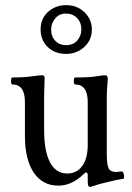

<svg xmlns="http://www.w3.org/2000/svg" viewBox="-20 -712 516 748"><path d="M237.8 -502Q192.9 -502 165.5 -529.1Q138.2 -556.2 138.2 -597.2Q138.2 -639.6 167.2 -665.8Q196.3 -691.9 237.8 -691.9Q280.8 -691.9 309.3 -664.1Q337.9 -636.2 337.9 -597.2Q337.9 -555.7 308.1 -528.8Q278.3 -502 237.8 -502ZM236.8 -536.1Q265.6 -536.1 281.2 -554.4Q296.9 -572.8 296.9 -597.2Q296.9 -625 279.8 -642.1Q262.7 -659.2 236.8 -659.2Q210.4 -659.2 194.8 -639.9Q179.2 -620.6 179.2 -597.2Q179.2 -569.3 195.6 -552.7Q211.9 -536.1 236.8 -536.1ZM329.1 16.1Q321.8 16.1 321.8 -5.9V-27.8Q321.8 -40 315.9 -40Q312 -40 304.2 -32.2Q259.3 11.2 207 11.2Q145.5 11.2 111.3 -40Q77.1 -91.3 77.1 -182.1V-314Q77.1 -382.8 28.8 -382.8Q22.9 -382.8 22.9 -396.5Q22.9 -410.2 28.8 -410.2Q73.7 -410.2 106.9 -415Q136.2 -418.9 144 -418.9Q153.8 -418.9 153.8 -409.2Q151.9 -349.6 151.9 -338.9V-206.1Q151.9 -123 174.8 -79.6Q197.8 -36.1 242.2 -36.1Q279.3 -36.1 300.5 -65.7Q321.8 -95.2 321.8 -147V-314Q321.8 -382.8 272.9 -382.8Q267.6 -382.8 267.6 -396.5Q267.6 -410.2 272.9 -410.2Q333 -410.2 356.9 -415Q382.3 -418.9 389.2 -418.9Q399.9 -418.9 399.9 -404.8Q396 -353 396 -338.9V-112.8Q396 -70.3 403.3 -56.2Q410.6 -42 432.1 -42Q438.5 -42 454.1 -43.9Q458 -44.9 460.9 -37.8Q463.9 -30.8 463.6 -23.2Q463.4 -15.6 460 -15.1Q438 -12.7 396 -2Q368.7 3.9 335.9 15.1Q333 16.1 329.1 16.1Z"/></svg>

Font: Junicode SmCond
Style: Regular
Weight: 400
Width: 4
Designer: Peter S. Baker
Version: Version 2.206